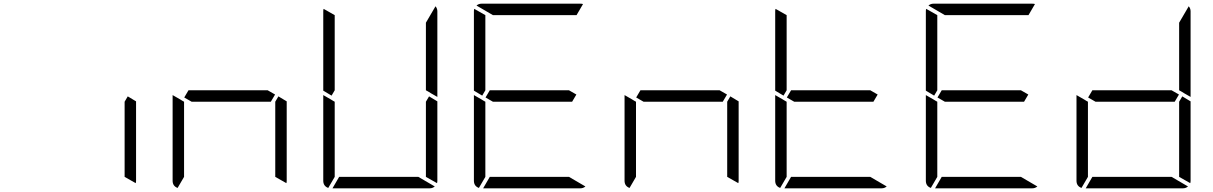

<svg xmlns="http://www.w3.org/2000/svg" viewBox="-20 -1020 6568 1040"><path d="M672 -498 717 -471V-41Q717 -32 715 -28L655 -62V-265V-469Z M1488 -498 1533 -471V-41Q1533 -32 1531 -28L1471 -62V-265V-469ZM1447 -469H1224H1018L978 -492L1001 -531H1224H1430L1470 -508ZM942 -2Q915 -12 915 -41V-500V-505L955 -482L968 -474L977 -469V-265V-62Z M1793 -735V-531L1776 -502L1731 -529V-959Q1731 -968 1733 -972L1793 -938ZM2304 -498 2349 -471V-41Q2349 -32 2347 -28L2287 -62V-265V-469ZM2349 -959V-500V-495L2314 -515L2303 -522L2287 -531V-735V-897L2339 -986Q2349 -974 2349 -959ZM2246 -62 2335 -10Q2323 0 2308 0H2040H1781L1817 -62H2040ZM1758 -2Q1731 -12 1731 -41V-500V-505L1771 -482L1784 -474L1793 -469V-265V-62Z M2609 -735V-531L2592 -502L2547 -529V-959Q2547 -968 2549 -972L2609 -938ZM3079 -469H2856H2650L2610 -492L2633 -531H2856H3062L3102 -508ZM2650 -938 2561 -990Q2573 -1000 2588 -1000H2856H3124Q3134 -1000 3138 -998L3103 -938H2856ZM3062 -62 3151 -10Q3139 0 3124 0H2856H2597L2633 -62H2856ZM2574 -2Q2547 -12 2547 -41V-500V-505L2587 -482L2600 -474L2609 -469V-265V-62Z M3936 -498 3981 -471V-41Q3981 -32 3979 -28L3919 -62V-265V-469ZM3895 -469H3672H3466L3426 -492L3449 -531H3672H3878L3918 -508ZM3390 -2Q3363 -12 3363 -41V-500V-505L3403 -482L3416 -474L3425 -469V-265V-62Z M4241 -735V-531L4224 -502L4179 -529V-959Q4179 -968 4181 -972L4241 -938ZM4711 -469H4488H4282L4242 -492L4265 -531H4488H4694L4734 -508ZM4694 -62 4783 -10Q4771 0 4756 0H4488H4229L4265 -62H4488ZM4206 -2Q4179 -12 4179 -41V-500V-505L4219 -482L4232 -474L4241 -469V-265V-62Z M5057 -735V-531L5040 -502L4995 -529V-959Q4995 -968 4997 -972L5057 -938ZM5527 -469H5304H5098L5058 -492L5081 -531H5304H5510L5550 -508ZM5098 -938 5009 -990Q5021 -1000 5036 -1000H5304H5572Q5582 -1000 5586 -998L5551 -938H5304ZM5510 -62 5599 -10Q5587 0 5572 0H5304H5045L5081 -62H5304ZM5022 -2Q4995 -12 4995 -41V-500V-505L5035 -482L5048 -474L5057 -469V-265V-62Z M6384 -498 6429 -471V-41Q6429 -32 6427 -28L6367 -62V-265V-469ZM6429 -959V-500V-495L6394 -515L6383 -522L6367 -531V-735V-897L6419 -986Q6429 -974 6429 -959ZM6343 -469H6120H5914L5874 -492L5897 -531H6120H6326L6366 -508ZM6326 -62 6415 -10Q6403 0 6388 0H6120H5861L5897 -62H6120ZM5838 -2Q5811 -12 5811 -41V-500V-505L5851 -482L5864 -474L5873 -469V-265V-62Z"/></svg>

Font: DSEG7 Modern
Style: Light
Weight: 300
Designer: Keshikan(Twitter:@keshinomi_88pro)
Version: Version 0.46